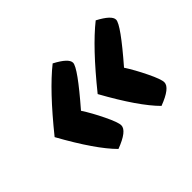

<svg xmlns="http://www.w3.org/2000/svg" viewBox="-94 -613 757 757"><g transform="rotate(-45 284.0 -235.0)"><path d="M201 -235Q225 -198 249 -148.5Q273 -99 273 -82Q273 -52 199 -24Q136 -87 54 -235Q171 -380 254 -446Q313 -415 313 -391Q313 -364 201 -235ZM441 -235Q465 -198 489 -148.5Q513 -99 513 -82Q513 -52 439 -24Q376 -87 294 -235Q411 -380 494 -446Q553 -415 553 -391Q553 -364 441 -235Z"/></g></svg>

Font: Overlock Black
Style: Italic
Weight: 900
Designer: Dario Muhafara
Foundry: Dario Manuel Muhafara
Version: Version 1.002